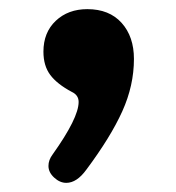

<svg xmlns="http://www.w3.org/2000/svg" viewBox="-20 -199 386 420"><path d="M125 201Q111 201 98.5 189.5Q86 178 86 164Q86 151 95 139Q152 59 152 24Q152 9 137 2Q105 -15 90 -35Q75 -55 75 -86Q75 -128 102 -153.5Q129 -179 171 -179Q219 -179 246 -149Q273 -119 273 -70Q273 -12 247.5 44.5Q222 101 169 172Q148 201 125 201Z"/></svg>

Font: Solway
Style: Bold
Weight: 700
Designer: Mariya V. Pigoulevskaya
Foundry: The Northern Block Ltd.
Version: Version 1.000;hotconv 1.0.109;makeotfexe 2.5.65596